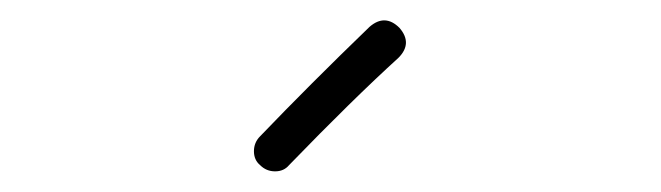

<svg xmlns="http://www.w3.org/2000/svg" viewBox="-20 79 640 186"><path d="M232 239Q226 234 226 225.5Q226 217 232 211Q280 161 338 105Q353 92 367 106Q380 121 366 135Q322 175 260 239Q255 245 246.5 245Q238 245 232 239Z"/></svg>

Font: Hoogli Light
Style: Regular
Weight: 300
Designer: Anand Singh Naorem
Foundry: Brand New Type
Version: Version 1.00 b007